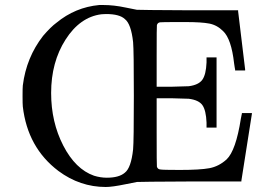

<svg xmlns="http://www.w3.org/2000/svg" viewBox="-20 -724 1054 766"><path d="M985 -270Q984 -267 964 -136.5Q944 -6 943 -3V0H740Q535 1 526 2Q515 4 481 11Q428 22 402 22Q299 22 213 -42Q90 -135 71 -299Q70 -308 70 -341Q70 -374 71 -383Q85 -495 152 -581Q183 -617 205 -633Q280 -695 376 -704H392Q434 -704 481 -694Q515 -687 526 -685Q535 -684 733 -683H930V-679Q930 -678 944 -563Q958 -448 958 -447V-443H918V-447Q918 -448 917 -451.5Q916 -455 915.5 -461Q915 -467 914 -471Q903 -569 870 -600Q846 -624 815 -630Q784 -636 721 -636H697Q623 -636 619 -635Q609 -634 606 -624Q605 -622 605 -499V-378H665Q732 -380 733 -380Q772 -385 787 -405.5Q802 -426 804 -475V-495H844V-215H804V-235Q802 -284 787.5 -304.5Q773 -325 733 -330Q732 -330 665 -332H605V-197Q605 -61 606 -59Q609 -49 619 -48Q627 -46 697 -46Q778 -46 815.5 -53Q853 -60 884 -88Q921 -123 941 -251Q942 -254 942.5 -258.5Q943 -263 944 -266Q945 -269 945 -270V-273H985ZM478 -648Q457 -668 403 -668Q399 -668 392.5 -667.5Q386 -667 384 -667Q299 -656 241.5 -566Q184 -476 184 -353Q184 -237 232.5 -143Q281 -49 355 -23Q381 -15 406 -15Q455 -15 478 -35Q503 -54 511 -128Q514 -161 514 -342Q514 -522 511 -556Q503 -629 478 -648Z"/></svg>

Font: KaTeX_Main
Style: Regular
Weight: 400
Version: Version 1.1; ttfautohint (v1.3)